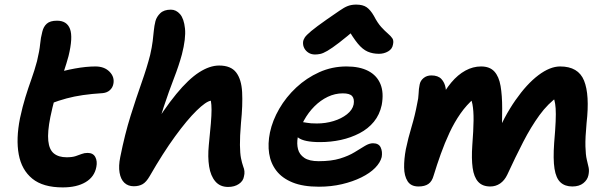

<svg xmlns="http://www.w3.org/2000/svg" viewBox="-20 -802 2657 835"><path d="M253 13Q167 13 120.5 -25Q74 -63 61.5 -130.5Q49 -198 67 -288Q78 -339 90.5 -379.5Q103 -420 116.5 -457.5Q130 -495 141 -536Q152 -582 154.5 -610Q157 -638 164 -664Q169 -686 183.5 -699Q198 -712 228 -712Q271 -712 284.5 -676Q298 -640 278 -558Q269 -525 259 -495.5Q249 -466 238 -435.5Q227 -405 217.5 -370.5Q208 -336 199 -293Q186 -228 190 -189.5Q194 -151 214.5 -134.5Q235 -118 270 -118Q294 -118 309 -123Q324 -128 335.5 -132.5Q347 -137 361 -137Q385 -137 394.5 -119Q404 -101 399 -76Q391 -33 352.5 -10Q314 13 253 13ZM199 -351Q160 -336 143 -351.5Q126 -367 132 -397Q138 -423 152.5 -444Q167 -465 214 -481Q256 -495 305.5 -504Q355 -513 395 -513Q434 -513 456.5 -490Q479 -467 473 -437Q470 -421 458 -410Q446 -399 427 -397Q379 -394 341 -388.5Q303 -383 269.5 -374Q236 -365 199 -351Z M562 8Q537 8 521 -7Q505 -22 500 -51Q495 -80 503 -119Q523 -219 548 -298.5Q573 -378 596 -443Q619 -508 633 -563Q641 -598 644 -623Q647 -648 649 -669Q651 -690 656 -710Q661 -729 677 -744.5Q693 -760 723 -760Q746 -760 763 -740.5Q780 -721 784.5 -678Q789 -635 771 -565Q758 -517 736.5 -461.5Q715 -406 692 -337Q669 -268 651 -177L629 -223Q693 -328 746.5 -393Q800 -458 846 -487.5Q892 -517 933 -517Q984 -517 1007 -487Q1030 -457 1033 -401.5Q1036 -346 1028 -267Q1023 -207 1023.5 -171Q1024 -135 1028 -114.5Q1032 -94 1038 -77Q1042 -68 1043 -57Q1044 -46 1041 -35Q1038 -15 1019 -2Q1000 11 972 11Q937 11 916.5 -13Q896 -37 889.5 -78Q883 -119 888 -170Q894 -228 897 -265Q900 -302 900 -324.5Q900 -347 897 -364Q876 -361 835 -321Q794 -281 741.5 -209Q689 -137 631 -36Q616 -10 600 -1Q584 8 562 8Z M1367 10Q1298 10 1252.5 -8.5Q1207 -27 1182 -59.5Q1157 -92 1150.5 -134.5Q1144 -177 1154 -226Q1165 -278 1194.5 -329Q1224 -380 1268.5 -421.5Q1313 -463 1368.5 -488Q1424 -513 1487 -513Q1544 -513 1581.5 -493.5Q1619 -474 1634.5 -436.5Q1650 -399 1640 -345Q1631 -303 1606 -272.5Q1581 -242 1543.5 -222.5Q1506 -203 1462.5 -193.5Q1419 -184 1372 -184Q1303 -184 1277.5 -203Q1252 -222 1256 -244Q1258 -258 1266 -264.5Q1274 -271 1289 -271Q1300 -271 1315 -268Q1330 -265 1358 -265Q1396 -265 1430.5 -275.5Q1465 -286 1489 -305Q1513 -324 1518 -348Q1522 -372 1511.5 -384Q1501 -396 1471 -396Q1437 -396 1405.5 -381Q1374 -366 1347.5 -339.5Q1321 -313 1302 -278.5Q1283 -244 1275 -205Q1270 -177 1276 -153.5Q1282 -130 1303.5 -115.5Q1325 -101 1366 -101Q1421 -101 1458.5 -112.5Q1496 -124 1522 -140Q1548 -156 1567 -167.5Q1586 -179 1602 -179Q1627 -179 1635.5 -161Q1644 -143 1640 -119Q1634 -95 1611.5 -72Q1589 -49 1551.5 -30.5Q1514 -12 1467 -1Q1420 10 1367 10ZM1350 -565Q1334 -565 1322 -572.5Q1310 -580 1303.5 -592Q1297 -604 1298 -619Q1299 -629 1305.5 -639Q1312 -649 1333.5 -667Q1355 -685 1402 -718Q1436 -741 1456.5 -755.5Q1477 -770 1493 -776Q1509 -782 1529 -782Q1558 -782 1574.5 -770.5Q1591 -759 1606 -733Q1622 -702 1638 -684.5Q1654 -667 1667 -656Q1680 -645 1686.5 -635Q1693 -625 1689 -608Q1686 -589 1668 -578.5Q1650 -568 1628 -568Q1601 -568 1579 -577.5Q1557 -587 1536 -612.5Q1515 -638 1488 -685H1538Q1487 -641 1455 -616.5Q1423 -592 1404 -581Q1385 -570 1373 -567.5Q1361 -565 1350 -565Z M1800 9Q1767 9 1752.5 -14Q1738 -37 1737.5 -73.5Q1737 -110 1745 -153Q1755 -201 1770 -251Q1785 -301 1794 -350Q1800 -375 1800.5 -395Q1801 -415 1805 -434Q1808 -451 1822 -462.5Q1836 -474 1856 -474Q1885 -474 1899.5 -458.5Q1914 -443 1918 -419.5Q1922 -396 1917 -370L1890 -361Q1914 -409 1942.5 -443Q1971 -477 2004 -495Q2037 -513 2072 -513Q2110 -513 2130 -491Q2150 -469 2157 -428Q2164 -387 2164 -330Q2163 -278 2163 -244Q2163 -210 2163 -189L2131 -197Q2172 -295 2221.5 -366Q2271 -437 2321.5 -475Q2372 -513 2416 -513Q2495 -513 2520 -451.5Q2545 -390 2531 -267Q2525 -203 2526 -165.5Q2527 -128 2532 -107.5Q2537 -87 2540 -73Q2543 -59 2539 -40Q2535 -20 2517 -5.5Q2499 9 2469 9Q2437 9 2417.5 -9Q2398 -27 2391.5 -68.5Q2385 -110 2390 -180Q2395 -238 2396.5 -273.5Q2398 -309 2396.5 -330.5Q2395 -352 2391 -366.5Q2387 -381 2379 -396L2410 -385Q2363 -352 2326 -301Q2289 -250 2255.5 -185Q2222 -120 2186 -42Q2174 -17 2155 -4Q2136 9 2112 9Q2078 9 2059.5 -11.5Q2041 -32 2035.5 -72Q2030 -112 2034 -170Q2039 -235 2039.5 -278Q2040 -321 2034.5 -349.5Q2029 -378 2014 -397L2043 -375Q2009 -346 1982.5 -308Q1956 -270 1935 -225Q1914 -180 1897 -132.5Q1880 -85 1866 -39Q1859 -13 1843 -2Q1827 9 1800 9Z"/></svg>

Font: Shantell Sans Light SemiBold
Style: Italic
Weight: 600
Italic angle: -11°
Version: Version 1.011;[c5ecc13dd]